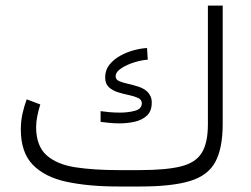

<svg xmlns="http://www.w3.org/2000/svg" viewBox="-20 -678 911 698"><path d="M410.2 -59.6H487.3Q583.5 -59.6 637.5 -73Q691.4 -86.4 713.6 -122.6Q735.8 -158.7 735.8 -226.1V-657.7H789.6V-227.5Q789.6 -139.2 762.9 -89.6Q736.3 -40 670.9 -20Q605.5 0 489.3 0H410.2Q301.8 0 222.2 -17.1Q142.6 -34.2 99.1 -79.1Q55.7 -124 55.7 -207.5Q55.7 -236.3 61.5 -263.7Q67.4 -291 77.1 -316.9L126.5 -298.3Q120.1 -278.3 115.7 -256.8Q111.3 -235.4 111.3 -215.3Q111.8 -147 149.4 -113.5Q187 -80.1 254.2 -69.8Q321.3 -59.6 410.2 -59.6ZM345.7 -273.9Q358.9 -272 377.4 -270.3Q396 -268.6 415.5 -268.6Q446.3 -268.6 470.9 -275.4Q495.6 -282.2 495.6 -302.7Q495.6 -315.4 482.2 -321.8Q468.8 -328.1 449 -332.3Q429.2 -336.4 409.2 -342.5Q389.2 -348.6 375.7 -361.1Q362.3 -373.5 362.3 -396.5Q362.3 -423.3 377.9 -442.9Q393.6 -462.4 417.5 -475.6Q441.4 -488.8 467.5 -495.6Q493.7 -502.4 514.6 -503.4L517.1 -460.9Q496.6 -460 469.2 -451.7Q441.9 -443.4 421.1 -429.9Q400.4 -416.5 400.4 -399.9Q400.4 -388.7 413.3 -383.1Q426.3 -377.4 445.3 -373.3Q464.4 -369.1 483.9 -362.8Q503.4 -356.4 516.6 -343.8Q523.4 -336.4 527.6 -327.1Q531.7 -317.9 531.7 -304.7Q531.7 -274.9 514.9 -258.5Q498 -242.2 471.2 -235.8Q444.3 -229.5 414.1 -229.5Q396.5 -229.5 379.2 -231.2Q361.8 -232.9 345.7 -234.9Z"/></svg>

Font: Vazirmatn FD ExtraLight
Style: Regular
Weight: 200
Designer: Saber Rastikerdar
Foundry: Saber Rastikerdar
Version: Version 33.003